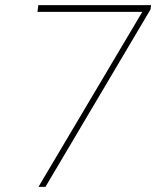

<svg xmlns="http://www.w3.org/2000/svg" viewBox="-20 -731 627 751"><path d="M568.8 -694.3 157.7 0H130.4L536.6 -684.6H126.5L129.9 -710.9H570.8Z"/></svg>

Font: TypoPRO Roboto Mono
Style: Italic
Weight: 250
Designer: Google
Version: Version 2.000986; 2015; ttfautohint (v1.3)